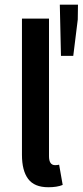

<svg xmlns="http://www.w3.org/2000/svg" viewBox="-20 -785 351 815"><path d="M185.1 9.8Q126 9.8 99.6 -25.4Q73.2 -60.5 73.2 -127.9V-706.1H188V-122.1Q188 -84 213.9 -84Q223.1 -84 231 -85.9L246.1 0Q222.7 9.8 185.1 9.8ZM238.8 -547.9 233.9 -765.1H311L310.1 -702.1L291 -547.9Z"/></svg>

Font: Source Sans 3 Semibold
Style: Regular
Weight: 600
Designer: Paul D. Hunt
Foundry: Adobe
Version: Version 3.052;hotconv 1.1.0;makeotfexe 2.6.0